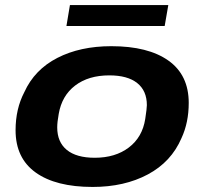

<svg xmlns="http://www.w3.org/2000/svg" viewBox="-20 -720 800 752"><path d="M240.2 -618.2 253.9 -700.2H639.2L625 -618.2ZM342.8 12.2Q198.7 12.2 119.9 -44.2Q41 -100.6 41 -210Q41 -293.5 75.2 -358.9Q115.2 -447.3 204.6 -493.2Q293.9 -539.1 416 -539.1Q560.1 -539.1 639.6 -482.7Q719.2 -426.3 719.2 -316.9Q719.2 -240.2 690.9 -179.2Q650.9 -85.9 559.1 -36.9Q467.3 12.2 342.8 12.2ZM351.1 -102.1Q431.6 -102.1 484.6 -142.3Q537.6 -182.6 548.8 -253.9Q555.2 -295.9 555.2 -308.1Q555.2 -364.7 517.3 -394.8Q479.5 -424.8 408.2 -424.8Q326.7 -424.8 274.4 -385Q222.2 -345.2 210 -273.9Q204.1 -241.7 204.1 -221.2Q204.1 -163.6 241.7 -132.8Q279.3 -102.1 351.1 -102.1Z"/></svg>

Font: Archivo Expanded
Style: Bold Italic
Weight: 700
Width: 7
Italic angle: -10°
Designer: Hector Gatti
Foundry: Omnibus-Type
Version: Version 2.001